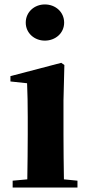

<svg xmlns="http://www.w3.org/2000/svg" viewBox="-20 -845 398 865"><path d="M182 -662C230 -662 269 -696 269 -743C269 -791 230 -825 182 -825C135 -825 96 -791 96 -743C96 -696 135 -662 182 -662ZM268 -37C267 -95 266 -182 266 -238V-392L270 -552L256 -562L27 -502V-478L102 -470C104 -419 105 -382 105 -318V-238C105 -182 104 -96 103 -37L37 -31V0H329V-31Z"/></svg>

Font: Noto Serif TC Black
Style: Regular
Weight: 900
Version: Version 1.001;PS 1.001;hotconv 16.6.54;makeotf.lib2.5.65590